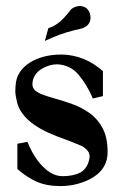

<svg xmlns="http://www.w3.org/2000/svg" viewBox="-20 -610 412 642"><path d="M181.6 12.2Q135.3 12.2 101.8 -2.9Q68.4 -18.1 38.1 -44.9V-129.4L71.8 -135.7Q93.3 -82.5 124.5 -51.8Q155.8 -21 188.5 -21Q230 -21 254.4 -36.6Q276.4 -53.7 279.8 -86.4Q279.8 -106.9 253.9 -121.6Q229 -132.8 167.5 -155.3Q52.2 -200.2 36.6 -270Q31.2 -292.5 31.2 -304.7Q31.2 -338.9 40 -357.4Q60.1 -398.9 116.2 -417.5Q147 -427.7 186 -427.7Q262.7 -426.3 324.2 -372.1V-288.6L290.5 -280.8Q271 -326.2 243.4 -359.4Q215.8 -392.6 171.4 -395Q145.5 -395 120.6 -380.4Q105 -371.6 96.7 -357.7Q88.4 -343.8 88.4 -328.6Q88.4 -315.4 98.1 -307.1Q107.9 -298.8 125.7 -292.5Q143.6 -286.1 166 -279.8Q194.3 -272 224.4 -261Q254.4 -250 280.8 -231Q307.1 -211.9 323.5 -180.7Q339.8 -149.4 339.8 -101.6Q339.8 -40.5 278.3 -9.8Q233.4 12.2 181.6 12.2ZM129.9 -473.1 141.6 -515.6Q149.4 -518.6 150.6 -519.3Q151.9 -520 153.3 -520Q175.3 -530.3 192.6 -549.1Q210 -567.9 214.6 -575Q219.2 -582 231.4 -586.9Q239.3 -589.8 246.6 -589.8Q272 -589.8 280.8 -564.5Q282.7 -557.6 282.7 -551.3Q282.7 -527.8 260.3 -517.6L254.9 -515.1Q195.8 -502.4 155.3 -484.4Z"/></svg>

Font: Quaaykop
Style: Medium
Weight: 500
Designer: Tup Wanders
Foundry: Free font, DO NOT SELL
Version: Version 1.00;July 31, 2023;FontCreator 11.5.0.2430 64-bit